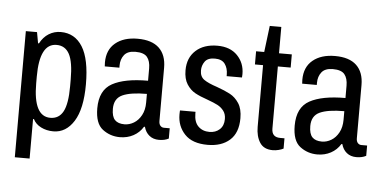

<svg xmlns="http://www.w3.org/2000/svg" viewBox="-55 -779 2115 1060"><g transform="rotate(5 1003.0 -249.5)"><path d="M416 -262Q416 -126 372.5 -57Q329 12 259 12Q221 12 190.5 -3.5Q160 -19 147 -46H142V173H60V-526H122L133 -465H138Q157 -501 187 -519.5Q217 -538 253 -538Q331 -538 373.5 -470Q416 -402 416 -262ZM142 -282V-244Q142 -61 236 -61Q284 -61 307 -104Q330 -147 330 -244V-282Q330 -379 307 -422Q284 -465 236 -465Q142 -465 142 -282Z M838 -391V-96Q838 -79 846 -70Q854 -61 866 -61H898V-4Q876 8 844 8Q812 8 790.5 -9.5Q769 -27 761 -57H756Q736 -24 702.5 -6Q669 12 628 12Q574 12 532 -20Q490 -52 490 -136Q490 -237 558.5 -274.5Q627 -312 756 -312V-380Q756 -421 738 -443Q720 -465 673 -465Q630 -465 611 -441Q592 -417 592 -382V-370H511Q510 -376 510 -392Q510 -462 556 -500Q602 -538 679 -538Q758 -538 798 -500Q838 -462 838 -391ZM576 -141Q576 -98 593.5 -79.5Q611 -61 647 -61Q674 -61 699 -76Q724 -91 740 -120.5Q756 -150 756 -191V-239Q666 -239 621 -218.5Q576 -198 576 -141Z M1272 -394 1271 -375H1186V-384Q1186 -419 1169 -442.5Q1152 -466 1113 -466Q1074 -466 1058 -444Q1042 -422 1042 -394Q1042 -360 1065.5 -343.5Q1089 -327 1138 -311Q1183 -295 1212 -279.5Q1241 -264 1261.5 -233Q1282 -202 1282 -150Q1282 -69 1236.5 -28.5Q1191 12 1114 12Q1029 12 987 -32.5Q945 -77 945 -142Q945 -154 945.5 -158.5Q946 -163 946 -164H1032V-154Q1032 -107 1056 -83.5Q1080 -60 1118 -60Q1152 -60 1174.5 -80.5Q1197 -101 1197 -138Q1197 -166 1183 -184Q1169 -202 1149 -212.5Q1129 -223 1093 -236Q1049 -251 1022 -266Q995 -281 976 -310.5Q957 -340 957 -388Q957 -457 1001.5 -497.5Q1046 -538 1121 -538Q1192 -538 1232 -496.5Q1272 -455 1272 -394Z M1534 -526V-453H1463V-109Q1463 -61 1510 -61H1534V-4Q1523 2 1506.5 6Q1490 10 1475 10Q1425 10 1403 -24.5Q1381 -59 1381 -111V-453H1336V-526H1381L1399 -672H1463V-526Z M1932 -391V-96Q1932 -79 1940 -70Q1948 -61 1960 -61H1992V-4Q1970 8 1938 8Q1906 8 1884.5 -9.5Q1863 -27 1855 -57H1850Q1830 -24 1796.5 -6Q1763 12 1722 12Q1668 12 1626 -20Q1584 -52 1584 -136Q1584 -237 1652.5 -274.5Q1721 -312 1850 -312V-380Q1850 -421 1832 -443Q1814 -465 1767 -465Q1724 -465 1705 -441Q1686 -417 1686 -382V-370H1605Q1604 -376 1604 -392Q1604 -462 1650 -500Q1696 -538 1773 -538Q1852 -538 1892 -500Q1932 -462 1932 -391ZM1670 -141Q1670 -98 1687.5 -79.5Q1705 -61 1741 -61Q1768 -61 1793 -76Q1818 -91 1834 -120.5Q1850 -150 1850 -191V-239Q1760 -239 1715 -218.5Q1670 -198 1670 -141Z"/></g></svg>

Font: Archivo Narrow
Style: Regular
Weight: 400
Designer: Hector Gatti
Foundry: Omnibus-Type
Version: Version 1.003